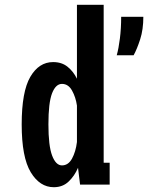

<svg xmlns="http://www.w3.org/2000/svg" viewBox="-20 -770 618 801"><path d="M204.5 11Q146 11 108.2 -51.5Q70.5 -114 70.5 -251Q70.5 -388 106.5 -449.5Q142.5 -511 201.5 -511Q238 -511 262.2 -491.2Q286.5 -471.5 301 -441.5V-750H412.5V-91H437.5V0H314L305.5 -70Q291 -36 266.2 -12.5Q241.5 11 204.5 11ZM182 -251Q182 -161.5 197.5 -120.8Q213 -80 238.5 -80Q265 -80 280.5 -108.5Q296 -137 301 -177.5V-329.5Q296 -364.5 280.5 -392.2Q265 -420 238.5 -420Q212.5 -420 197.2 -380.8Q182 -341.5 182 -251ZM467 -539.5Q475 -567.5 480.2 -609.5Q485.5 -651.5 485.5 -700H578Q578 -647 564.8 -606Q551.5 -565 537.5 -539.5Z"/></svg>

Font: Trispace Condensed Medium
Style: Regular
Weight: 500
Width: 3
Designer: Tyler Finck
Foundry: Etcetera Type Company
Version: Version 1.210; ttfautohint (v1.8.3)